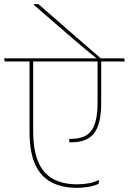

<svg xmlns="http://www.w3.org/2000/svg" viewBox="-37 -906 620 923"><path d="M-14 -610.5H563L560 -625.5H-17ZM122.5 -276.5V-614.5H105V-274Q105 -176.5 131.5 -117Q158 -57.5 209.2 -30.2Q260.5 -3 333.5 -3Q362.5 -3 389 -7.8Q415.5 -12.5 436.5 -22L439.5 -41Q414.5 -29.5 388.5 -24.8Q362.5 -20 333.5 -20Q265 -20 218 -45.8Q171 -71.5 146.8 -128Q122.5 -184.5 122.5 -276.5ZM449.5 -411V-616L432 -615.5V-413Q432 -318.5 402.8 -278.5Q373.5 -238.5 305.5 -238.5Q304.5 -238.5 300.8 -238.5Q297 -238.5 296 -238.5V-222Q299.5 -222 301.8 -222Q304 -222 307.5 -222Q381.5 -222 415.5 -265.8Q449.5 -309.5 449.5 -411ZM125 -886V-883L268 -759.5Q289.5 -741 309.8 -723.5Q330 -706 349.8 -689.2Q369.5 -672.5 389.2 -656.2Q409 -640 429.5 -624V-621H448.5V-624.5Q431 -639.5 401.2 -665.5Q371.5 -691.5 335.2 -722.8Q299 -754 262.8 -785.8Q226.5 -817.5 196 -844Q165.5 -870.5 148 -886Z"/></svg>

Font: Anek Devanagari Medium Thin
Style: Regular
Weight: 250
Version: Version 1.003